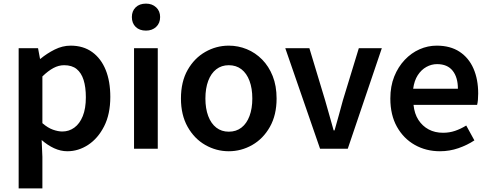

<svg xmlns="http://www.w3.org/2000/svg" viewBox="-20 -821 2702 1060"><path d="M83 219V-555H190L201 -496H203Q239 -526 282 -547.5Q325 -569 370 -569Q440 -569 489 -533.5Q538 -498 563.5 -435Q589 -372 589 -286Q589 -191 555 -124Q521 -57 467 -21.5Q413 14 352 14Q315 14 279 -2.5Q243 -19 210 -48L214 45V219ZM324 -95Q361 -95 390.5 -116.5Q420 -138 437 -180Q454 -222 454 -284Q454 -340 441.5 -379.5Q429 -419 403 -440Q377 -461 334 -461Q304 -461 275 -445.5Q246 -430 214 -399V-141Q244 -115 272.5 -105Q301 -95 324 -95Z M720 0V-555H851V0ZM786 -652Q750 -652 729 -672.5Q708 -693 708 -727Q708 -760 729 -780.5Q750 -801 786 -801Q820 -801 842 -780.5Q864 -760 864 -727Q864 -693 842 -672.5Q820 -652 786 -652Z M1243 14Q1174 14 1113.5 -20.5Q1053 -55 1016 -120.5Q979 -186 979 -277Q979 -370 1016 -435Q1053 -500 1113.5 -534.5Q1174 -569 1243 -569Q1295 -569 1342.5 -549.5Q1390 -530 1427 -492.5Q1464 -455 1485.5 -401Q1507 -347 1507 -277Q1507 -186 1470 -120.5Q1433 -55 1372.5 -20.5Q1312 14 1243 14ZM1243 -94Q1284 -94 1313 -116.5Q1342 -139 1357.5 -180.5Q1373 -222 1373 -277Q1373 -333 1357.5 -374.5Q1342 -416 1313 -438.5Q1284 -461 1243 -461Q1203 -461 1174 -438.5Q1145 -416 1129.5 -374.5Q1114 -333 1114 -277Q1114 -222 1129.5 -180.5Q1145 -139 1174 -116.5Q1203 -94 1243 -94Z M1747 0 1555 -555H1688L1775 -267Q1787 -227 1798.5 -184.5Q1810 -142 1822 -101H1827Q1839 -142 1850.5 -184.5Q1862 -227 1873 -267L1961 -555H2088L1900 0Z M2409 14Q2332 14 2270 -21Q2208 -56 2171.5 -121Q2135 -186 2135 -277Q2135 -345 2156.5 -398.5Q2178 -452 2214.5 -490.5Q2251 -529 2296.5 -549Q2342 -569 2391 -569Q2466 -569 2517 -535.5Q2568 -502 2594 -442.5Q2620 -383 2620 -305Q2620 -286 2618.5 -269.5Q2617 -253 2614 -242H2263Q2268 -193 2290 -159Q2312 -125 2346.5 -106.5Q2381 -88 2426 -88Q2461 -88 2492 -98.5Q2523 -109 2554 -128L2599 -46Q2560 -20 2511 -3Q2462 14 2409 14ZM2261 -331H2508Q2508 -394 2479 -430.5Q2450 -467 2393 -467Q2362 -467 2334 -451.5Q2306 -436 2286.5 -406Q2267 -376 2261 -331Z"/></svg>

Font: Noto Sans SC SemiBold
Style: Regular
Weight: 600
Designer: Ryoko NISHIZUKA 西塚涼子 (kana, bopomofo & ideographs); Paul D. Hunt (Latin, Greek & Cyrillic); Sandoll Communications 산돌커뮤니
Foundry: Adobe
Version: Version 2.004-H2;hotconv 1.0.118;makeotfexe 2.5.65603